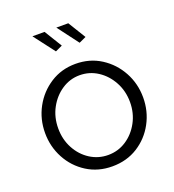

<svg xmlns="http://www.w3.org/2000/svg" viewBox="-134 -836 864 951"><g transform="rotate(-20 297.5 -360.5)"><path d="M297 10Q222 10 163.5 -27Q105 -64 72 -125.5Q39 -187 39 -259Q39 -332 72.5 -393.5Q106 -455 164.5 -492.5Q223 -530 297 -530Q372 -530 430.5 -492.5Q489 -455 522.5 -393.5Q556 -332 556 -259Q556 -187 523 -125.5Q490 -64 431.5 -27Q373 10 297 10ZM108 -258Q108 -200 133.5 -152.5Q159 -105 202 -77.5Q245 -50 297 -50Q349 -50 392 -78Q435 -106 461 -154Q487 -202 487 -260Q487 -318 461 -366Q435 -414 392 -442Q349 -470 297 -470Q246 -470 203 -441.5Q160 -413 134 -365Q108 -317 108 -258ZM270 -731H333L390 -638L353 -621ZM144 -731H208L265 -638L228 -621Z"/></g></svg>

Font: Raleway
Style: Regular
Weight: 400
Designer: Matt McInerney, Pablo Impallari, Rodrigo Fuenzalida
Foundry: Matt McInerney, Pablo Impallari, Rodrigo Fuenzalida
Version: Version 4.101;RELEASE